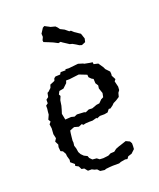

<svg xmlns="http://www.w3.org/2000/svg" viewBox="-138 -816 756 911"><g transform="rotate(-20 240.5 -360.0)"><path d="M259 5 240 7 232 10 210 7 199 -5 187 -8 175 -14H156L143 -30L130 -32L122 -48L107 -56L109 -65L90 -81L92 -92L86 -113L85 -125L76 -141L65 -146L63 -167L66 -179L57 -197L66 -211L61 -233L63 -262L60 -283L69 -294L62 -306L72 -328L73 -341L75 -357V-372L86 -380V-398L98 -407L102 -427L108 -430L123 -444L128 -459L152 -469L156 -481L164 -487L188 -488L194 -498H219L220 -503L237 -502L266 -505L285 -507L308 -500L313 -497L339 -492L353 -490L354 -480L376 -475L393 -450L398 -439L416 -420L417 -407L416 -399L427 -378L420 -369L427 -340L426 -323L418 -312L413 -293L396 -282L380 -274L371 -265L357 -255L349 -256L338 -242L321 -239H298L281 -232L280 -236L258 -230H240L223 -229L210 -226L204 -232L187 -225L165 -231L154 -227L142 -222L140 -210L138 -193L136 -173L137 -163L135 -148L140 -132L143 -113L150 -100L162 -88L178 -80L182 -69L194 -57L215 -55L227 -46L245 -45L271 -48L285 -55L304 -56L317 -66L335 -73L339 -74L372 -85L391 -76L397 -65V-51L396 -36L378 -19L359 -13L351 -2L340 -4L317 0L307 4H275ZM138 -279 168 -281 184 -277 198 -283 234 -281 241 -278 259 -286 276 -285 301 -294 316 -296 331 -311 343 -317 347 -337 338 -363 340 -378 331 -392 330 -414 321 -419 310 -430 309 -443 271 -458 222 -452H205L201 -440L180 -420L158 -416L150 -401L155 -392L147 -373L143 -347L138 -329L132 -310ZM333 -584 320 -588 319 -589 308 -596 301 -600 292 -605 280 -608 268 -616 251 -627 243 -633 231 -631 210 -642 191 -650 166 -660 165 -669 172 -684 171 -700 187 -725 196 -730 207 -724 215 -720 222 -716 245 -710 253 -702 261 -691 281 -681 299 -666H307L319 -655L328 -649L338 -642L347 -636L356 -609L352 -592Z"/></g></svg>

Font: Winky Rough Light
Style: Regular
Weight: 300
Designer: Simon Atzbach
Foundry: typofactur
Version: Version 1.206; ttfautohint (v1.8.4.7-5d5b)